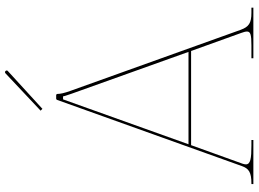

<svg xmlns="http://www.w3.org/2000/svg" viewBox="-148 -848 997 740"><g transform="rotate(-90 350.0 -478.5)"><path d="M293 -820 300 -813 446.5 -947C449.5 -950 447 -954 445.5 -955.5C444 -957 440 -958.5 437 -955.5ZM163.5 -250 336.5 -733.5H348C348.5 -731 349.5 -725 358.5 -700L519.5 -250ZM10 0H180V-7.5H159.5C108 -7.5 86 -11 86 -29C86 -32.5 87 -36.5 88.5 -41.5L160 -240H523L592.5 -47C596 -37.5 598 -30 598 -24.5C598 -11 585.5 -7.5 545 -7.5H495V0H690V-7.5H670C630.5 -7.5 616 -17.5 604.5 -49L370 -703C360 -730.5 357.5 -745 357.5 -755C357.5 -757 356 -760 352.5 -760H339C337.5 -760 335.5 -759 334.5 -756.5L79.5 -44.5C70 -17.5 55.5 -7.5 12.5 -7.5H10Z"/></g></svg>

Font: Znikomit
Style: Regular
Weight: 100
Designer: gluk
Foundry: gluk
Version: Version 0.55